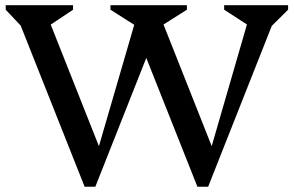

<svg xmlns="http://www.w3.org/2000/svg" viewBox="-20 -710 1132 740"><path d="M740.9 9.8 517.3 -553.5 517.7 -601.5 405.7 -672.6V-690H700.3V-672.6L578.8 -595.6L586.8 -674.5L818.6 -89.7H779.4L949.5 -677L966.3 -593.3L843.9 -672.6V-690H1090.4V-672.6L1007.4 -590.3L1053.9 -677L782.2 9.8ZM306.2 9.8 35.3 -672.9 77.6 -592.4 2 -672.6V-690H261.6V-672.6L140 -591.5L152 -674.5L383.8 -89.7H344.7L515.6 -677H619.1L347.4 9.8Z"/></svg>

Font: Platypi Light
Style: Regular
Weight: 300
Designer: David Sargent
Foundry: Bolt Cutter Type
Version: Version 1.200